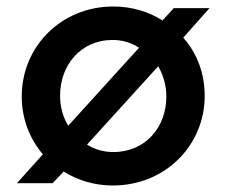

<svg xmlns="http://www.w3.org/2000/svg" viewBox="-20 -559 697 591"><path d="M327 12C490 12 610 -113 610 -263V-265C610 -334 586 -396 544 -443C574 -477 625 -534 625 -534H515L480 -496C438 -523 386 -539 329 -539C167 -539 47 -414 47 -263V-261C47 -194 71 -132 112 -84L32 5H142L176 -31C219 -4 271 12 327 12ZM408 -412 190 -172C174 -198 165 -230 165 -263V-265C165 -358 228 -436 327 -436C358 -436 385 -427 408 -412ZM329 -91C299 -91 271 -99 248 -114L467 -355C482 -329 492 -297 492 -263V-261C492 -169 429 -91 329 -91Z"/></svg>

Font: Mission Medium
Style: Regular
Weight: 500
Version: Version 1.000;FEAKit 1.0